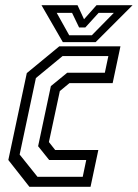

<svg xmlns="http://www.w3.org/2000/svg" viewBox="-20 -718 530 738"><path d="M93 0 12 -103 83 -437 208 -540H443L413 -398.5H247L210 -368L168 -172L192 -141.5H358L328 0ZM124 -38.5H298L311.5 -103H169L126.5 -156L175.5 -387L238.5 -438.5H383L396.5 -502.5H220.5L118 -418L55.5 -124ZM221.5 -556 139.5 -698H278L303 -644L351 -698H489.5L347.5 -556ZM246 -582.5H333L417.5 -668.5H359L308 -612.5H284L257 -668.5H198Z"/></svg>

Font: Tourney Condensed Regular
Style: Italic
Weight: 400
Width: 3
Italic angle: -12°
Designer: Tyler Finck
Foundry: Etcetera Type Co
Version: Version 1.010; ttfautohint (v1.8.3)